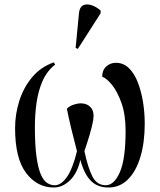

<svg xmlns="http://www.w3.org/2000/svg" viewBox="-20 -823 710 853"><path d="M219 10Q145 10 96 -54.5Q47 -119 47 -254Q47 -315 65.5 -374Q84 -433 122 -479Q160 -525 219 -546L225 -536Q189 -508 169.5 -464Q150 -420 142.5 -367.5Q135 -315 135 -260Q135 -179 142 -128Q149 -77 161 -49Q173 -21 189 -10.5Q205 0 223 0Q252 0 277.5 -37Q303 -74 322 -151Q308 -204 296.5 -252Q285 -300 277 -340Q290 -353 308.5 -358.5Q327 -364 337 -364Q367 -364 383.5 -345.5Q400 -327 394 -289Q390 -264 378 -223.5Q366 -183 355 -152Q370 -80 390 -40Q410 0 450 0Q487 0 512.5 -58Q538 -116 538 -242Q538 -313 520 -364.5Q502 -416 477.5 -446Q453 -476 434 -482Q434 -511 452 -527.5Q470 -544 495 -544Q528 -544 552 -521Q576 -498 591.5 -459Q607 -420 615 -372Q623 -324 623 -274Q623 -189 603.5 -125Q584 -61 548 -25.5Q512 10 462 10Q412 10 382.5 -21Q353 -52 337 -113Q324 -54 291 -22Q258 10 219 10ZM326 -606 316 -610 331 -766Q334 -792 349.5 -799.5Q365 -807 386.5 -800Q408 -793 427 -776V-764Z"/></svg>

Font: Noto Serif Display ExtraCondensed
Style: Regular
Weight: 400
Width: 2
Designer: Monotype Design Team
Foundry: Monotype Imaging Inc.
Version: Version 2.009